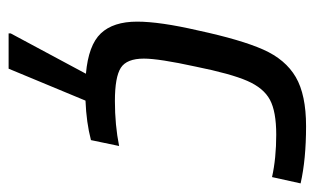

<svg xmlns="http://www.w3.org/2000/svg" viewBox="-166 -392 748 457"><g transform="rotate(90 208.5 -164.0)"><path d="M139 -255Q120 -168 120 -132Q120 -91 142 -77Q164 -63 221 -63Q278 -63 328 -73L314 -6Q272 5 220 7L144 190H60V185L156 6Q88 0 60 -29.5Q32 -59 32 -116Q32 -170 53 -261Q75 -363 98.5 -416Q122 -469 164 -493.5Q206 -518 281 -518Q360 -518 417 -505L402 -437Q357 -447 301 -447Q246 -447 218 -432Q190 -417 173 -378Q156 -339 139 -255Z"/></g></svg>

Font: Saira Semi Condensed
Style: Italic
Weight: 400
Width: 4
Italic angle: -12°
Designer: Hector Gatti with collaboration of the Omnibus-Type team
Foundry: Omnibus-Type
Version: Version 1.001; ttfautohint (v1.8)